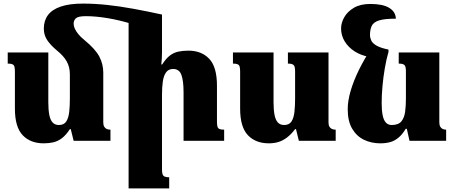

<svg xmlns="http://www.w3.org/2000/svg" viewBox="-20 -784 2532 1069"><path d="M224 -625Q224 -669 247 -700Q270 -731 318.5 -747.5Q367 -764 442 -764Q507 -764 577 -756.5Q647 -749 723.5 -735Q800 -721 882 -703L841 -601Q782 -630 713.5 -651Q645 -672 579 -683Q513 -694 458 -694Q416 -694 403 -682.5Q390 -671 390 -652Q390 -639 396.5 -624.5Q403 -610 416 -594Q429 -578 450 -561Q511 -511 533 -469Q555 -427 555 -380V-103Q555 -88 560 -79Q565 -70 574 -66Q583 -62 595 -62V0H390L374 -65H369Q347 -31 324 -14Q301 3 276.5 8.5Q252 14 223 14Q149 14 106 -31.5Q63 -77 63 -179V-385Q63 -402 60.5 -412Q58 -422 49.5 -426Q41 -430 23 -430V-492H249V-214Q249 -173 254.5 -144.5Q260 -116 273 -102Q286 -88 308 -88Q337 -88 349.5 -108.5Q362 -129 365.5 -162Q369 -195 369 -234V-370Q369 -411 351.5 -442Q334 -473 298 -502Q261 -533 242.5 -561Q224 -589 224 -625ZM1228 -62V0H1002V-270Q1002 -334 990 -367Q978 -400 944 -400Q918 -400 904.5 -381Q891 -362 886.5 -330Q882 -298 882 -258V161Q882 176 885 185.5Q888 195 896.5 199Q905 203 922 203V265H696V-703H882V-493Q882 -475 881 -458.5Q880 -442 878 -425H883Q904 -458 925.5 -474.5Q947 -491 972.5 -496.5Q998 -502 1029 -502Q1102 -502 1145 -456.5Q1188 -411 1188 -307V-107Q1188 -90 1190.5 -80Q1193 -70 1201.5 -66Q1210 -62 1228 -62Z M1477 14Q1403 14 1360 -31.5Q1317 -77 1317 -179V-385Q1317 -402 1314.5 -412Q1312 -422 1303.5 -426Q1295 -430 1277 -430V-492H1503V-214Q1503 -173 1508.5 -144.5Q1514 -116 1527 -102Q1540 -88 1562 -88Q1591 -88 1603.5 -108.5Q1616 -129 1619.5 -162Q1623 -195 1623 -234V-388Q1623 -404 1620 -413Q1617 -422 1608.5 -426Q1600 -430 1583 -430V-492H1809V-103Q1809 -88 1814 -79Q1819 -70 1828 -66Q1837 -62 1849 -62V0H1644L1628 -65H1623Q1601 -36 1578 -18.5Q1555 -1 1530.5 6.5Q1506 14 1477 14Z M2097 14Q2048 14 2007 -5.5Q1966 -25 1941 -67Q1916 -109 1916 -176Q1916 -223 1932.5 -279Q1949 -335 1978.5 -395Q2008 -455 2047 -514L2143 -495Q2131 -454 2122.5 -404Q2114 -354 2109.5 -304Q2105 -254 2105 -211Q2105 -170 2110.5 -142.5Q2116 -115 2128.5 -101.5Q2141 -88 2161 -88Q2198 -88 2214.5 -108Q2231 -128 2235.5 -161Q2240 -194 2240 -234V-388Q2240 -404 2237 -413Q2234 -422 2225.5 -426Q2217 -430 2200 -430V-492H2426V-103Q2426 -88 2431 -79Q2436 -70 2444.5 -66Q2453 -62 2464 -62V0H2260L2245 -67H2239Q2220 -35 2198 -17Q2176 1 2151.5 7.5Q2127 14 2097 14ZM2143 -508V-495L2032 -468Q1989 -476 1954.5 -498Q1920 -520 1899.5 -553Q1879 -586 1879 -626Q1879 -657 1897 -688.5Q1915 -720 1951 -741Q1987 -762 2042 -762Q2112 -762 2147.5 -740Q2183 -718 2184 -680Q2120 -680 2089.5 -670Q2059 -660 2049.5 -639.5Q2040 -619 2040 -589Q2040 -574 2047 -558.5Q2054 -543 2076.5 -530Q2099 -517 2143 -508Z"/></svg>

Font: Noto Serif Armenian Black
Style: Regular
Weight: 900
Version: Version 2.007